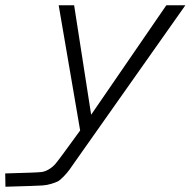

<svg xmlns="http://www.w3.org/2000/svg" viewBox="-97 -480 731 733"><path d="M194.8 129.9Q176.3 156.7 167.7 168.5Q159.2 180.2 145.5 194.3Q131.8 208.5 123.5 212.6Q115.2 216.8 98.4 221.9Q81.5 227.1 64.9 228Q48.3 229 19 230L-76.2 232.9L-77.1 182.1L18.1 179.2Q47.4 178.2 61 176.8Q74.7 175.3 89.8 166.3Q105 157.2 115.5 144.5Q126 131.8 147 103L209 18.1L127 -460H186L251 -42L538.1 -460H610.8Z"/></svg>

Font: IntelOne Mono Light
Style: Italic
Weight: 300
Italic angle: -16°
Designer: Fred Shallcrass
Foundry: Frere-Jones Type LLC
Version: Version 1.200;hotconv 1.1.0;makeotfexe 2.6.0;FJTRelease1.2